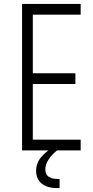

<svg xmlns="http://www.w3.org/2000/svg" viewBox="-20 -770 474 983"><path d="M393 -750V-695H148V-395H366V-340H148V-55H393V0H93V-750ZM272 193Q222 193 193.5 169.8Q165 146.5 165 105Q165 65.5 190.8 34.5Q216.5 3.5 263 -23H272V0Q243.5 23.5 227.8 48.2Q212 73 212 97Q212 122 228.5 134Q245 146 273 146H285V193Z"/></svg>

Font: Mohave Light
Style: Regular
Weight: 300
Designer: Gumpita Rahayu
Foundry: Tokotype
Version: Version 2.003